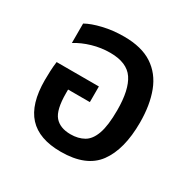

<svg xmlns="http://www.w3.org/2000/svg" viewBox="-126 -652 785 787"><g transform="rotate(30 266.0 -258.5)"><path d="M256 11Q153 11 103 -43.5Q53 -98 53 -211Q53 -230 54 -253.5Q55 -277 58 -299H258V-225H155V-208Q155 -129 180 -100Q205 -71 255 -71Q291 -71 317.5 -86Q344 -101 358 -140.5Q372 -180 372 -252Q372 -349 340.5 -395.5Q309 -442 230 -442Q187 -442 146 -430Q105 -418 73 -398V-490Q101 -506 147.5 -517Q194 -528 246 -528Q329 -528 380 -494.5Q431 -461 454.5 -399.5Q478 -338 478 -255Q478 -128 427 -58.5Q376 11 256 11Z"/></g></svg>

Font: Noto Sans Thai UI SemCond Med
Style: Regular
Weight: 500
Width: 4
Designer: Monotype Design Team
Foundry: Monotype Imaging Inc.
Version: Version 2.000; ttfautohint (v1.8.4.7-5d5b)